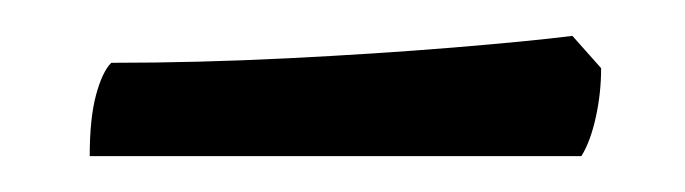

<svg xmlns="http://www.w3.org/2000/svg" viewBox="-20 -357 382 107"><path d="M30 -270Q30 -291 33.5 -304Q37 -317 42 -322Q90 -322 140 -324.5Q190 -327 232.5 -330.5Q275 -334 299 -337L315 -319Q315 -305 312 -291.5Q309 -278 304 -270Z"/></svg>

Font: Texturina Medium
Style: Regular
Weight: 500
Designer: Guillermo Torres Carreño
Foundry: Omnibus-Type
Version: Version 1.003